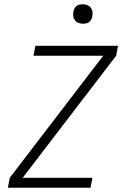

<svg xmlns="http://www.w3.org/2000/svg" viewBox="-20 -886 590 906"><path d="M17 0 26 -47 467 -623H138L147 -670H537L528 -623L87 -47H416L407 0ZM371 -774Q360 -774 350 -778Q340 -782 333.5 -790.5Q327 -799 325.5 -810Q324 -821 327 -833Q328 -840 332 -847Q336 -854 342 -858.5Q348 -863 356 -864.5Q364 -866 371 -866Q382 -866 392 -862Q402 -858 408.5 -849.5Q415 -841 416.5 -830Q418 -819 415 -807Q414 -800 410 -793Q406 -786 400 -781.5Q394 -777 386 -775.5Q378 -774 371 -774Z"/></svg>

Font: Lode Dark
Style: Italic
Weight: 400
Italic angle: -11°
Monospace: yes
Designer: Belleve Invis
Foundry: Belleve Invis
Version: Version 29.2.0; ttfautohint (v1.8.3)